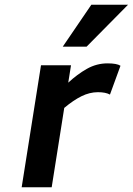

<svg xmlns="http://www.w3.org/2000/svg" viewBox="-20 -786 557 806"><path d="M441.6 -389 485.8 -510C475.5 -516.7 457.4 -520 431.4 -520C400.7 -520 371.8 -512.3 344.7 -497C317.6 -481.7 291.6 -462.3 266.5 -439L278.1 -512H152.1L71 0H197L249.7 -333C275.1 -354.3 299.2 -370.7 322 -382C344.8 -393.3 367.9 -399 391.2 -399C412.5 -399 429.3 -395.7 441.6 -389ZM343.4 -590 517.3 -766H363.3L243.4 -590Z"/></svg>

Font: Fog Sans
Style: It
Weight: 700
Foundry: Intel Corporation
Version: Version 1.00